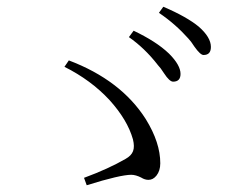

<svg xmlns="http://www.w3.org/2000/svg" viewBox="-20 -714 736 569"><path d="M237 -165C304 -186 348 -196 369 -196C378 -196 388 -193 398 -188C406 -183 413 -181 420 -181C429 -181 437 -185 444 -194C451 -203 455 -215 455 -230C455 -271 441 -314 412 -361C363 -438 287 -496 184 -535L171 -516C223 -490 268 -457 305 -417C340 -378 363 -340 374 -301C381 -272 375 -256 352 -243C319 -224 278 -205 229 -187ZM493 -472C508 -472 515 -480 515 -495C515 -512 504 -532 481 -555C455 -580 420 -602 376 -623L362 -604C392 -583 421 -556 448 -521C453 -516 459 -508 466 -497C477 -480 486 -472 493 -472ZM583 -551C598 -551 605 -559 605 -575C605 -594 593 -614 569 -635C546 -654 511 -674 464 -694L451 -676C485 -653 514 -627 538 -600C543 -595 549 -587 556 -576C568 -559 577 -551 583 -551Z"/></svg>

Font: AllPunType Light
Style: Regular
Weight: 300
Version: 1.0